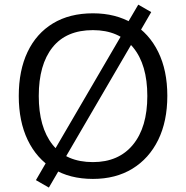

<svg xmlns="http://www.w3.org/2000/svg" viewBox="-20 -772 812 838"><path d="M61.9 -353Q61.9 -464.5 100.3 -545.3Q138.7 -626 211.2 -670Q283.8 -713.9 385.6 -713.9Q485.3 -713.9 558.2 -670Q631 -626 670.6 -545.3Q710.3 -464.5 710.3 -354Q710.3 -242.5 670.4 -161.2Q630.4 -80 557.6 -35.5Q484.8 8.9 385.6 8.9Q284.3 8.9 212 -35.5Q139.7 -80 100.8 -161.2Q61.9 -242.5 61.9 -353ZM149.2 -353Q149.2 -217 209.2 -140.8Q269.2 -64.5 385.6 -64.5Q497.9 -64.5 560.4 -140.5Q623 -216.5 623 -353Q623 -490 560.9 -565.2Q498.9 -640.5 385.6 -640.5Q269.2 -640.5 209.2 -565.2Q149.2 -490 149.2 -353ZM247.3 -45.8 193.3 46.7 136.8 14.2 190.8 -78.9 217 -115.9 512.8 -622.6 529.5 -659.7 583.5 -751.7 640 -719.2 586 -626.1 559.9 -589.5 264.1 -82.4Z"/></svg>

Font: Mulish ExtraLight
Style: Regular
Weight: 200
Designer: Vernon Adams
Foundry: Vernon Adams
Version: Version 3.603